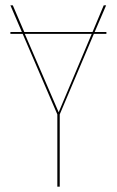

<svg xmlns="http://www.w3.org/2000/svg" viewBox="-20 -700 438 720"><path d="M379 -573H332L204 -271V0H195V-271L65 -573H19V-580H62L19 -680H28L71 -580H327L369 -680H378L335 -580H379ZM324 -573H73L200 -279Z"/></svg>

Font: Fira Sans Compressed Eight
Style: Regular
Weight: 100
Width: 1
Designer: bBox Type GmbH & Carrois Corporate GbR & Edenspiekermann AG
Foundry: bBox Type GmbH & Carrois Corporate GbR & Edenspiekermann AG
Version: Version 4.301